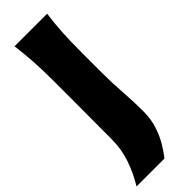

<svg xmlns="http://www.w3.org/2000/svg" viewBox="-321 -827 1020 1020"><g transform="rotate(-45 188.5 -317.5)"><path d="M1 175.3Q38.6 114.3 61.8 46.4Q85 -21.5 85 -93.3L85.9 -376V-538.6Q85.9 -617.7 81.8 -680.4Q77.6 -743.2 69.3 -809.6H314Q305.2 -743.2 301.5 -680.4Q297.9 -617.7 297.9 -538.6V-385.7Q297.9 -306.2 303.5 -230Q309.1 -153.8 309.1 -82.5Q309.1 -23.4 293.2 25.1Q277.3 73.7 254.6 111.3Q231.9 148.9 210.9 175.3Z"/></g></svg>

Font: Pinar-DS2-FD ExtraBold
Style: Regular
Weight: 800
Designer: Amin Abedi
Version: Version 3.000